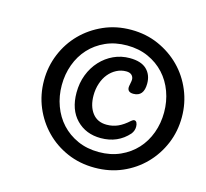

<svg xmlns="http://www.w3.org/2000/svg" viewBox="-88 -1036 842 783"><g transform="rotate(15 332.5 -644.0)"><path d="M374 -353Q311 -353 258 -376Q205 -399 166 -439Q127 -479 105 -531.5Q83 -584 83 -644Q83 -703 105 -756Q127 -809 166 -848.5Q205 -888 258 -911.5Q311 -935 374 -935Q437 -935 490 -911.5Q543 -888 582 -848.5Q621 -809 643 -756Q665 -703 665 -644Q665 -584 643 -531.5Q621 -479 582 -439Q543 -399 490 -376Q437 -353 374 -353ZM374 -419Q424 -419 464 -437Q504 -455 532 -485.5Q560 -516 575 -557Q590 -598 590 -644Q590 -690 575 -731Q560 -772 532 -802.5Q504 -833 464 -851Q424 -869 374 -869Q324 -869 284 -851Q244 -833 216 -802.5Q188 -772 173 -731Q158 -690 158 -644Q158 -598 173 -557Q188 -516 216 -485.5Q244 -455 284 -437Q324 -419 374 -419ZM367 -476Q304 -476 264 -517Q224 -558 224 -630Q224 -671 237.5 -706Q251 -741 275 -767Q299 -793 330.5 -807.5Q362 -822 398 -822Q446 -822 469.5 -799.5Q493 -777 493 -740Q493 -685 449 -685Q424 -685 424 -706Q424 -710 426.5 -722Q429 -734 429 -739Q429 -751 421 -758.5Q413 -766 398 -766Q376 -766 357 -756Q338 -746 324 -729Q310 -712 302 -688Q294 -664 294 -637Q294 -591 315.5 -563Q337 -535 376 -535Q402 -535 424 -545Q446 -555 469 -576Q476 -582 481 -582Q488 -582 491.5 -575Q495 -568 495 -558Q495 -541 484 -527Q439 -476 367 -476Z"/></g></svg>

Font: Lebkuchenwelt
Style: Regular
Weight: 400
Designer: Vernon Adams
Foundry: Gereon Berster
Version: Version 1.000;PS 001.001;hotconv 1.0.56 